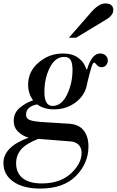

<svg xmlns="http://www.w3.org/2000/svg" viewBox="-76 -774 681 1120"><path d="M239 -136Q180 -136 141 -165Q76 -153 76 -105Q76 -84 95 -75Q114 -66 172 -62L330 -52Q385 -48 412.5 -12.5Q440 23 440 80Q440 178 367.5 252Q295 326 158 326Q59 326 1.5 285.5Q-56 245 -56 177Q-56 82 91 29Q57 20 30.5 -5Q4 -30 4 -69Q4 -115 38.5 -144.5Q73 -174 117 -189Q88 -228 88 -281Q88 -357 149.5 -409.5Q211 -462 292 -462Q345 -462 380 -437Q415 -412 428 -369H432Q459 -462 508 -462Q528 -462 540.5 -450Q553 -438 553 -421Q553 -406 543 -394Q533 -382 516 -382Q500 -382 488.5 -395.5Q477 -409 474 -409Q466 -409 457.5 -382.5Q449 -356 433 -290Q423 -221 367.5 -178.5Q312 -136 239 -136ZM336 51 147 36Q74 65 46 99Q18 133 18 178Q18 235 56.5 265.5Q95 296 168 296Q275 296 337.5 238Q400 180 400 118Q400 88 382.5 70.5Q365 53 336 51ZM231 -156Q283 -156 315 -222Q347 -288 347 -367Q347 -406 336 -424Q325 -442 299 -442Q246 -442 214.5 -379.5Q183 -317 183 -237Q183 -156 231 -156ZM545 -661 368 -554H326L457 -704Q501 -754 539 -754Q563 -754 574 -743Q585 -732 585 -716Q585 -685 545 -661Z"/></svg>

Font: Libre Bodoni
Style: Italic
Weight: 400
Italic angle: -13°
Designer: Pablo Impallari, Rodrigo Fuenzalida
Foundry: Pablo Impallari, Rodrigo Fuenzalida
Version: Version 1.001